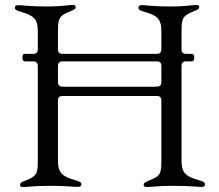

<svg xmlns="http://www.w3.org/2000/svg" viewBox="-20 -753 888 778"><path d="M82.4 -504.3H114.3C127.1 -504.3 133.2 -498.2 133.2 -485.4V-106.5C133.2 -51.5 131.4 -39.8 83.1 -21.3C65.3 -14.2 61.4 -11.4 61.4 -4.3C61.4 1.8 65.3 5 73.9 5C94.1 5 111.5 0 182.9 0C250.7 0 273.8 4.3 295.5 4.3C305.8 4.3 310 0.4 310 -6.4C310 -11.7 306.8 -16.3 291.9 -21C239 -36.2 214.8 -45.5 214.8 -101.9V-345.5C214.8 -356.5 219.5 -362.6 228.7 -364H620C629.3 -362.6 633.9 -356.5 633.9 -345.5V-106.5C633.9 -51.5 632.1 -39.8 583.8 -21.3C566.1 -14.2 562.1 -11.4 562.1 -4.3C562.1 1.8 566.1 5 574.6 5C594.8 5 612.2 0 683.6 0C751.4 0 774.5 4.3 796.2 4.3C806.5 4.3 810.7 0.4 810.7 -6.4C810.7 -11.7 807.5 -16.3 792.6 -21C739.7 -36.2 715.6 -45.5 715.6 -101.9V-485.4C715.6 -498.2 721.6 -504.3 734.4 -504.3H755.7C763.8 -504.6 766.7 -507.5 767 -515.6V-523.4C766.7 -531.6 763.8 -534.4 755.7 -534.8H734.4C721.6 -534.8 715.6 -540.8 715.6 -553.6V-620C715.6 -677.6 718 -688.6 765.6 -707.4C783.4 -714.5 787.3 -717.3 787.3 -724.4C787.3 -730.1 783.4 -733 775.2 -733C759.6 -733 731.5 -726.6 670.8 -726.6C601.6 -726.6 572.1 -732.2 554.7 -732.2C545.5 -732.2 540.8 -728.3 540.8 -721.6C540.8 -715.9 544.4 -711.3 560 -706.7C615.1 -690.7 633.9 -679.7 633.9 -625.7V-553.6C633.9 -540.8 627.8 -534.8 615.1 -534.8H233.7C220.9 -534.8 214.8 -540.8 214.8 -553.6V-620C214.8 -677.6 217.3 -688.6 264.9 -707.4C282.7 -714.5 286.6 -717.3 286.6 -724.4C286.6 -730.1 282.7 -733 274.5 -733C258.9 -733 230.8 -726.6 170.1 -726.6C100.9 -726.6 71.4 -732.2 54 -732.2C44.7 -732.2 40.1 -728.3 40.1 -721.6C40.1 -715.9 43.7 -711.3 59.3 -706.7C114.3 -690.7 133.2 -679.7 133.2 -625.7V-553.6C133.2 -540.8 127.1 -534.8 114.3 -534.8H82.4C74.2 -534.4 71.4 -531.6 71 -523.4V-515.6C71.4 -507.5 74.2 -504.6 82.4 -504.3ZM214.8 -420.8V-485.4C214.8 -498.2 220.9 -504.3 233.7 -504.3H615.1C627.8 -504.3 633.9 -498.2 633.9 -485.4V-420.8C633.9 -408 627.8 -402 615.1 -402H608.3V-401.6H240.4V-402H233.7C220.9 -402 214.8 -408 214.8 -420.8Z"/></svg>

Font: Margiela Serif
Style: Regular
Weight: 400
Designer: Andreas Faust, Stefan Endress
Version: Version 1.002;FEAKit 1.0